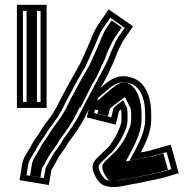

<svg xmlns="http://www.w3.org/2000/svg" viewBox="-20 -739 810 795"><path d="M182 27 193 -36C207.1 -56.1 217.8 -83.8 232 -102C240 -112.7 246.7 -122 252 -130L263 -149C271 -161 287.5 -179.9 293 -191C302.9 -200.9 307.8 -215.1 316 -226C327.2 -243.6 337.8 -267.7 348 -287L339 -253L459 -223L473 -279C475.7 -281.7 478.3 -284 481 -286C481.7 -284.7 482 -283.3 482 -282C482.7 -276.7 483 -271.3 483 -266V-242C483 -221.8 471.1 -201.8 465 -186C455.5 -166.9 444.8 -150.7 433 -135C427.8 -127.2 419.8 -121.8 413 -115L399 -101C394.3 -96.3 389.7 -92 385 -88C367.7 -72 360.7 -55.5 364 -38.5C369.1 -12.6 388.9 20.7 409 28C449.4 44.9 491.1 29.3 530.5 23C571.7 16.4 614.7 5.7 653 -2L720 -22L687 -140L619 -121C602.3 -114.7 583 -111.6 563 -108C568.3 -118 573.3 -128 578 -138L590 -166C598.1 -188 606 -215.2 606 -242V-266C606 -342.2 580.2 -405.9 517 -420C461.2 -434.7 424.3 -399.3 396 -375C398.7 -380.3 402.7 -387 408 -395C420.1 -417.8 429.3 -433.9 438 -457L445 -471C448.3 -477.7 452.3 -487 457 -499C464.4 -521.1 479.3 -552.4 491 -572L531 -630L430 -700L390 -642C378.5 -624.8 372 -613.4 362 -590C347.5 -552.3 328.5 -513.2 312 -476C278.6 -417.5 245 -356.9 214 -295C209.3 -288.3 205.3 -281.7 202 -275C191.6 -254.2 170.8 -233.2 159 -214L147 -195C138.7 -180.4 119.3 -155.7 112 -142C110 -136.7 106.3 -130 101 -122C87.6 -99 74.6 -82.9 71 -54L61 7ZM50 -719V-292H173V-719ZM505.9 -292.6C505.4 -296.7 505 -293.9 503.4 -297.2L490 -324L466 -306C460.4 -301.8 455.4 -296.7 450.4 -291.8L440.8 -253.3L369.7 -271.1L386.2 -333.7L412.3 -356C442.6 -382 468.8 -406.8 511.1 -395.7C557.5 -385.4 581 -338.9 581 -266V-242C581 -220.1 574 -195 566.8 -175.2L555.2 -148.2C550.3 -137.7 546.1 -129.4 540.9 -119.8L516.6 -74.2L567.5 -83.4C586.9 -86.9 606.8 -90.1 626.8 -97.2L669.7 -109.2L689.3 -38.9L647 -26.3C606.6 -18.1 566.2 -8 526.5 -1.7C482.3 5.4 448.2 17.3 418.7 4.9C412.2 2.2 392.8 -21.3 388.5 -43.3C387.3 -49.5 388.6 -57 401.6 -69.3C407.6 -74.5 411.6 -78.2 416.7 -83.3L430.7 -97.3C435 -101.6 445 -108.7 453.5 -120.7C465.9 -137.3 477.1 -154.4 487.4 -174.8C493.5 -187.2 508 -212.1 508 -242V-266C508 -277.2 508.7 -269 505.9 -292.6ZM415.8 -468.5 325.9 -298.7C315.3 -278.6 304.7 -255.2 295.4 -240.2C281.9 -221.6 280.2 -213.6 272.5 -205.8C268 -196.9 252.9 -179 241.8 -162.2L230.8 -143.2C225.9 -136 219.4 -126.9 212.1 -117.2C193.1 -92.7 182.6 -64.7 169.3 -45.8L161.6 -1.7L89.7 -13.6L95.7 -50.4C98.6 -73.5 107.7 -84.1 122.2 -108.7C128.2 -117.8 132.1 -125.1 134.7 -131.4C141.3 -142.9 159.3 -166.4 168.4 -182.1L180.2 -200.8C185.2 -208.8 197.5 -223.2 206.9 -237.3C211.4 -244.3 218 -251 224.4 -263.8C227.3 -269.7 231.3 -276.1 235.5 -282.2C247.2 -305.4 258.2 -330.1 269.8 -348.8C289.2 -387.5 312.7 -426.9 334.3 -464.7C350.6 -501.4 369.8 -541 385.2 -580.6C395.2 -603.9 399.7 -611.5 410.7 -628L436.4 -665.2L496.3 -623.7L470 -585.5C464.5 -576.5 459 -568.4 452.8 -552.3C445.7 -535.6 440 -526.8 433.5 -507.5C428.7 -495.2 425.5 -487.9 422.6 -482.2ZM75 -694H148V-317H75ZM345.8 -289.3 387.5 -282.9 383.7 -268.7 427.2 -257.9 434.7 -287.9C439.7 -292.9 444.5 -297.7 450.3 -302L497.3 -337.2L519.2 -293.5C520.9 -290 521.5 -288.4 522 -282.9C522.4 -279.4 523 -271.3 523 -266V-242C523 -215.9 509 -193.6 503.9 -180.2C495.8 -159.2 481.7 -141.1 469.6 -124.9C461.6 -113.5 450.8 -105.6 446.9 -101.7L432.9 -87.7C427.9 -82.7 423.3 -78.4 417.8 -73.7C405.7 -62.3 401.6 -52 403.7 -41.5C407.3 -23.1 423.6 2 430.6 7C449.4 14.9 466.8 7.4 520.6 -1.2C557.6 -7.1 598.3 -17.2 638.2 -25.3L675.4 -36.4L656.4 -104.1L637.3 -98.7C616.4 -91.2 592.5 -87.3 574.2 -84L500.9 -70.7L525.1 -115.9C530.2 -125.6 534.7 -134.5 539.5 -144.7L551.2 -172C558.5 -192.1 566 -218.5 566 -242V-266C566 -343.6 534 -389.7 503.6 -396.4C480.8 -401.5 465.2 -391.9 428.3 -360.3C400.8 -336.7 373.2 -313.1 345.8 -289.3ZM313.7 -294.3 357.8 -382.5C361.1 -388.9 364.4 -394.5 370.5 -403.7C382.5 -426.4 391.2 -441.8 399.4 -463.6L406.8 -478.5C409.8 -484.4 413.2 -492.3 418 -504.5C426.3 -529.1 441.9 -561.4 453.9 -581.3L484.1 -625.2L442 -654.3L426.8 -632.2C415.8 -615.7 410.8 -607.2 400.8 -583.8C385.7 -544.8 366.5 -505.2 350.2 -468.4C328.6 -430.8 305.2 -391.6 285.8 -352.7C274.2 -334.2 263.5 -310.1 252.2 -287.5C248.6 -280.4 243.5 -274.1 240.2 -267.5C234.2 -255.6 227.6 -248.7 223 -241.6C213.9 -227.8 201.5 -213.4 196.3 -204.9L184.4 -186.2C175.5 -170.7 156.9 -146.4 150.4 -135C148.1 -129.3 143.9 -121.4 138.3 -112.9C124.2 -88.8 114 -76.9 110.8 -51.7L104.3 -11.7L147.3 -4.6L153.9 -42.5C167.4 -61.8 176.8 -87.9 196 -112.9C203.2 -122.5 209.3 -131 214.7 -139.1L225.7 -158.1C236.4 -174.1 251.7 -192.2 256.4 -201.5C263.5 -208.7 266.7 -218.8 279.2 -235.9C288.8 -251.1 299.5 -275 310 -294.9ZM90 -694V-317H133V-694Z"/></svg>

Font: Tape
Style: Regular
Weight: 500
Foundry: Cannot Into Space Fonts
Version: Version 0.97